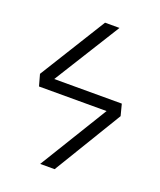

<svg xmlns="http://www.w3.org/2000/svg" viewBox="-129 -767 708 849"><g transform="rotate(20 225.0 -342.5)"><path d="M424 -320 230 0H162L358 -320H40L25 -374L218 -685H286L92 -374H410Z"/></g></svg>

Font: Fira Sans Light
Style: Regular
Weight: 300
Designer: bBox Type GmbH & Carrois Corporate GbR & Edenspiekermann AG
Foundry: bBox Type GmbH & Carrois Corporate GbR & Edenspiekermann AG
Version: Version 4.301